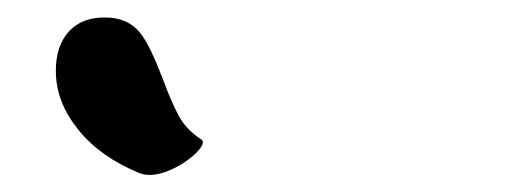

<svg xmlns="http://www.w3.org/2000/svg" viewBox="-20 -207 594 220"><path d="M139 -9C168 4 222 -39 211 -47C200 -54 191 -63 185 -74C179 -85 173 -99 166 -118C166 -118 166 -118 166 -118C157 -141 149 -159 140 -170C131 -181 118 -187 100 -187C100 -187 100 -187 100 -187C83 -187 69 -182 59 -171C49 -160 44 -145 44 -126C44 -126 44 -126 44 -126C44 -101 53 -79 70 -58C87 -37 110 -21 139 -9Z"/></svg>

Font: Only Serifs
Style: Regular
Weight: 500
Designer: Matt LaGrandeur
Version: Version 0.001